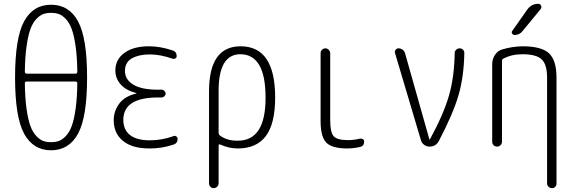

<svg xmlns="http://www.w3.org/2000/svg" viewBox="-20 -775 3040 1015"><path d="M120.1 -343.8Q111.3 -343.8 111.3 -334Q112.3 -257.8 120.1 -201.2Q127.9 -144.5 140.1 -110.8Q152.3 -77.1 170.9 -57.1Q189.5 -37.1 207.5 -30.3Q225.6 -23.4 250 -23.4Q274.4 -23.4 292.5 -30.3Q310.5 -37.1 329.1 -57.1Q347.7 -77.1 359.9 -110.8Q372.1 -144.5 379.9 -201.2Q387.7 -257.8 388.7 -334Q388.7 -343.8 379.9 -343.8ZM111.3 -396.5Q111.3 -386.7 120.1 -385.7H379.9Q388.7 -385.7 388.7 -396.5Q387.7 -472.7 379.9 -528.8Q372.1 -585 359.9 -619.1Q347.7 -653.3 329.1 -673.3Q310.5 -693.4 292.5 -700.2Q274.4 -707 250 -707Q225.6 -707 207.5 -700.2Q189.5 -693.4 170.9 -673.3Q152.3 -653.3 140.1 -619.1Q127.9 -585 120.1 -528.3Q112.3 -471.7 111.3 -396.5ZM392.6 -68.4Q344.7 19.5 250 19.5Q155.3 19.5 107.4 -68.4Q59.6 -156.2 59.6 -365.2Q59.6 -574.2 107.4 -662.1Q155.3 -750 250 -750Q344.7 -750 392.6 -662.1Q440.4 -574.2 440.4 -365.2Q440.4 -156.2 392.6 -68.4Z M700.2 -280.3Q701.2 -280.3 701.2 -281.2Q701.2 -283.2 699.2 -283.2Q644.5 -297.9 617.2 -329.6Q589.8 -361.3 589.8 -402.3Q589.8 -460 637.2 -495.1Q684.6 -530.3 768.6 -530.3Q826.2 -530.3 891.6 -508.8Q914.1 -502 914.1 -478.5Q914.1 -470.7 907.2 -466.3Q900.4 -461.9 891.6 -464.8Q828.1 -487.3 771.5 -487.3Q714.8 -487.3 677.7 -466.8Q640.6 -446.3 640.6 -399.4Q640.6 -354.5 684.6 -327.6Q728.5 -300.8 815.4 -300.8H835Q842.8 -300.8 849.1 -294.4Q855.5 -288.1 855.5 -280.3Q855.5 -272.5 849.1 -266.1Q842.8 -259.8 835 -259.8H815.4Q632.8 -259.8 631.8 -141.6Q631.8 -88.9 667.5 -61Q703.1 -33.2 771.5 -33.2Q835.9 -33.2 898.4 -55.7Q905.3 -58.6 912.1 -53.7Q918.9 -48.8 918.9 -41Q918.9 -17.6 897.5 -10.7Q834 10.7 768.6 9.8Q678.7 9.8 629.9 -30.3Q581.1 -70.3 581.1 -139.6Q581.1 -187.5 610.4 -227.1Q639.6 -266.6 700.2 -280.3Z M1135.7 -294.9V-73.2Q1135.7 -64.5 1142.6 -58.6Q1180.7 -30.3 1237.3 -31.2Q1384.8 -31.2 1383.8 -259.8Q1383.8 -487.3 1251 -488.3Q1135.7 -488.3 1135.7 -294.9ZM1085 194.3V-292Q1085 -530.3 1252 -530.3Q1434.6 -530.3 1434.6 -259.8Q1434.6 -121.1 1385.3 -55.7Q1335.9 9.8 1237.3 9.8Q1189.5 9.8 1142.6 -11.7Q1140.6 -12.7 1138.2 -11.2Q1135.7 -9.8 1135.7 -6.8V194.3Q1135.7 204.1 1127.9 211.9Q1120.1 219.7 1109.9 219.7Q1099.6 219.7 1092.3 212.4Q1085 205.1 1085 194.3Z M1815.4 9.8Q1735.4 9.8 1705.1 -21Q1674.8 -51.8 1674.8 -134.8V-494.1Q1674.8 -504.9 1682.6 -512.2Q1690.4 -519.5 1700.2 -519.5Q1710 -519.5 1717.8 -511.7Q1725.6 -503.9 1725.6 -494.1V-139.6Q1725.6 -75.2 1744.1 -54.7Q1762.7 -34.2 1820.3 -34.2Q1849.6 -34.2 1882.8 -42Q1890.6 -43.9 1897.9 -39.6Q1905.3 -35.2 1905.3 -27.3Q1905.3 -2.9 1882.8 2Q1848.6 9.8 1815.4 9.8Z M2205.1 -34.2 2068.4 -494.1Q2065.4 -503.9 2071.3 -511.7Q2077.1 -519.5 2086.9 -519.5Q2098.6 -519.5 2108.4 -512.2Q2118.2 -504.9 2121.1 -494.1L2250 -38.1Q2250 -37.1 2251 -37.1Q2252.9 -37.1 2252.9 -38.1Q2326.2 -173.8 2354 -271.5Q2381.8 -369.1 2383.8 -495.1Q2383.8 -504.9 2391.6 -512.2Q2399.4 -519.5 2409.7 -519.5Q2419.9 -519.5 2427.2 -512.7Q2434.6 -505.9 2434.6 -495.1Q2432.6 -371.1 2404.3 -272.9Q2376 -174.8 2300.8 -31.2Q2285.2 0 2250 0Q2234.4 0 2221.7 -9.8Q2209 -19.5 2205.1 -34.2Z M2582 -25.4V-435.5Q2582 -462.9 2596.7 -484.9Q2611.3 -506.8 2634.8 -513.7Q2687.5 -529.3 2742.2 -530.3Q2842.8 -530.3 2882.3 -493.2Q2921.9 -456.1 2921.9 -365.2V195.3Q2921.9 206.1 2915 212.9Q2908.2 219.7 2898.4 219.7Q2887.7 219.7 2879.9 212.4Q2872.1 205.1 2872.1 195.3V-365.2Q2872.1 -433.6 2843.8 -460.9Q2815.4 -488.3 2742.2 -488.3Q2684.6 -488.3 2640.6 -464.8Q2633.8 -461.9 2633.8 -453.1V-25.4Q2633.8 -15.6 2626.5 -7.8Q2619.1 0 2607.9 0Q2596.7 0 2589.4 -7.3Q2582 -14.6 2582 -25.4ZM2767.6 -724.6Q2789.1 -754.9 2825.2 -754.9Q2835.9 -754.9 2840.3 -745.1Q2844.7 -735.4 2837.9 -726.6L2742.2 -610.4Q2727.5 -590.8 2700.2 -589.8Q2692.4 -589.8 2687.5 -597.7Q2682.6 -605.5 2688.5 -612.3Z"/></svg>

Font: Rounded-X Mgen+ 1mn light
Style: Regular
Weight: 200
Designer: [Source Han Sans]
Ryoko NISHIZUKA  (kana & ideographs); Paul D. Hunt (Latin, Greek & Cyrillic); Wenlong ZHANG  (bopomofo
Version: Version 1.059.20150602